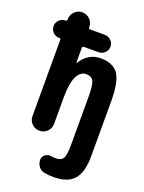

<svg xmlns="http://www.w3.org/2000/svg" viewBox="-178 -832 856 1143"><g transform="rotate(20 250.0 -260.0)"><path d="M335 -530.3Q414.1 -530.3 447.3 -482.4Q480.5 -434.6 480.5 -309.6V35.2Q480.5 138.7 440.4 184.6Q400.4 230.5 311.5 230.5Q279.3 230.5 254.9 225.6Q231.4 222.7 216.8 203.6Q202.1 184.6 202.1 160.2Q202.1 140.6 218.3 127.9Q234.4 115.2 254.9 118.2Q271.5 121.1 282.2 121.1Q319.3 121.1 332 100.6Q344.7 80.1 344.7 14.6V-290Q344.7 -364.3 332.5 -388.2Q320.3 -412.1 285.2 -412.1Q250 -412.1 228.5 -369.1Q207 -326.2 207 -237.3V-68.4Q207 -40 187 -20Q167 0 137.7 0Q109.4 0 89.8 -20Q70.3 -40 70.3 -68.4V-551.8Q70.3 -559.6 61.5 -559.6H59.6Q37.1 -559.6 21 -575.7Q4.9 -591.8 4.9 -614.7Q4.9 -637.7 21.5 -653.8Q38.1 -669.9 59.6 -669.9H61.5Q69.3 -669.9 70.3 -677.7V-681.6Q70.3 -710 90.3 -730Q110.4 -750 137.7 -750Q167 -750 187 -730Q207 -710 207 -681.6V-678.7Q207 -669.9 215.8 -669.9H309.6Q332 -669.9 348.6 -653.8Q365.2 -637.7 365.2 -614.7Q365.2 -591.8 348.6 -575.7Q332 -559.6 309.6 -559.6H217.8Q207 -559.6 207 -548.8V-456.1Q207 -455.1 208 -455.1Q210 -455.1 210 -456.1Q256.8 -530.3 335 -530.3Z"/></g></svg>

Font: Rounded-X Mgen+ 2m bold
Style: Bold
Weight: 700
Designer: [Source Han Sans]
Ryoko NISHIZUKA  (kana & ideographs); Paul D. Hunt (Latin, Greek & Cyrillic); Wenlong ZHANG  (bopomofo
Version: Version 1.059.20150602